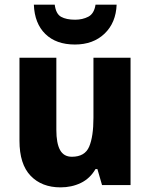

<svg xmlns="http://www.w3.org/2000/svg" viewBox="-20 -798 648 828"><path d="M543 -549V0H420L400 -69H392Q368 -28 328.5 -9Q289 10 241 10Q160 10 112 -40Q64 -90 64 -191V-549H223V-238Q223 -180 239 -151Q255 -122 290 -122Q346 -122 364.5 -165.5Q383 -209 383 -290V-549ZM483 -778Q480 -700 431 -653Q382 -606 303 -606Q222 -606 175.5 -651.5Q129 -697 126 -778H216Q221 -738 243.5 -725.5Q266 -713 304 -713Q336 -713 361 -726Q386 -739 392 -778Z"/></svg>

Font: Noto Sans Devanagari SemiCondensed ExtraBold
Style: Regular
Weight: 800
Width: 4
Designer: Jelle Bosma - Monotype Design Team
Foundry: Monotype Imaging Inc.
Version: Version 2.004; ttfautohint (v1.8.4.7-5d5b)